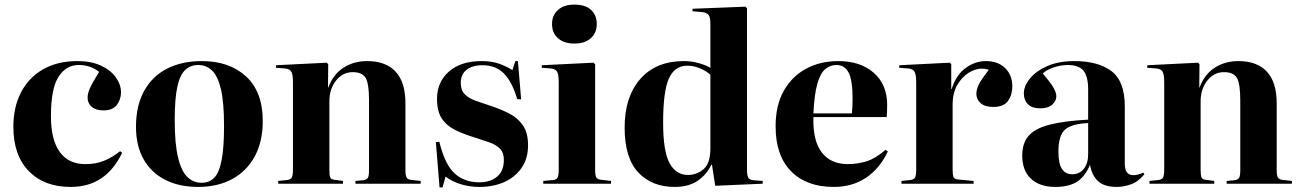

<svg xmlns="http://www.w3.org/2000/svg" viewBox="-20 -797 5643 833"><path d="M286 14Q172 14 105 -54.5Q38 -123 38 -247Q38 -332 71 -396Q104 -460 166.5 -496Q229 -532 316 -532Q375 -532 417.5 -512.5Q460 -493 482.5 -461.5Q505 -430 505 -396Q505 -366 487 -342Q469 -318 429 -318Q396 -318 378 -333.5Q360 -349 360 -374Q360 -392 371 -416Q382 -440 410 -485Q373 -515 321 -515Q267 -515 234 -464Q201 -413 201 -293Q201 -191 239 -138Q277 -85 350 -85Q398 -85 434 -100.5Q470 -116 501 -141L510 -134Q474 -60 419 -23Q364 14 286 14Z M839 14Q757 14 696.5 -17Q636 -48 603 -106Q570 -164 570 -247Q570 -338 605 -402Q640 -466 704.5 -499Q769 -532 856 -532Q975 -532 1047.5 -465.5Q1120 -399 1120 -272Q1120 -183 1085.5 -119Q1051 -55 988 -20.5Q925 14 839 14ZM855 -4Q888 -4 909.5 -26Q931 -48 941.5 -102Q952 -156 952 -251Q952 -353 938.5 -410Q925 -467 900 -491Q875 -515 840 -515Q806 -515 783 -493Q760 -471 749 -419Q738 -367 738 -277Q738 -173 752.5 -113.5Q767 -54 793 -29Q819 -4 855 -4Z M1187 0V-12L1226 -16Q1241 -18 1246 -27Q1251 -36 1251 -62V-440Q1251 -472 1244.5 -485Q1238 -498 1216 -500L1177 -503L1178 -514L1398 -525L1404 -518L1403 -417H1404Q1426 -475 1470.5 -503.5Q1515 -532 1573 -532Q1654 -532 1696.5 -486Q1739 -440 1739 -349V-58Q1739 -34 1745 -25.5Q1751 -17 1770 -16L1805 -12V0H1522V-12L1555 -15Q1571 -17 1576 -25.5Q1581 -34 1581 -58V-362Q1581 -435 1566 -459.5Q1551 -484 1510 -484Q1467 -484 1438 -447.5Q1409 -411 1409 -357V-60Q1409 -36 1413 -27Q1417 -18 1431 -17L1468 -12V0Z M1887 16 1871 -180 1886 -182Q1910 -83 1952.5 -44.5Q1995 -6 2060 -6Q2107 -6 2136.5 -30.5Q2166 -55 2166 -103Q2166 -135 2149 -152Q2132 -169 2104 -179Q2076 -189 2044 -199Q1994 -214 1956 -232.5Q1918 -251 1897 -282.5Q1876 -314 1876 -368Q1876 -441 1927.5 -486.5Q1979 -532 2070 -532Q2111 -532 2142.5 -521.5Q2174 -511 2203 -493L2216 -532H2227L2241 -366L2224 -367Q2201 -444 2165.5 -479Q2130 -514 2074 -514Q2029 -514 2004 -494Q1979 -474 1979 -438Q1979 -406 1996 -388.5Q2013 -371 2042 -360.5Q2071 -350 2105 -339Q2151 -324 2188.5 -305Q2226 -286 2248.5 -253.5Q2271 -221 2271 -167Q2271 -110 2243.5 -69.5Q2216 -29 2168.5 -7.5Q2121 14 2060 14Q2020 14 1981.5 3Q1943 -8 1913 -31L1900 16Z M2472 -608Q2427 -608 2401 -631Q2375 -654 2375 -693Q2375 -730 2400.5 -753.5Q2426 -777 2472 -777Q2520 -777 2544.5 -754Q2569 -731 2569 -693Q2569 -654 2543 -631Q2517 -608 2472 -608ZM2337 0V-12L2379 -16Q2394 -17 2399 -26.5Q2404 -36 2404 -62V-440Q2404 -472 2397.5 -485Q2391 -498 2369 -500L2330 -503L2331 -514L2555 -525L2562 -518V-60Q2562 -35 2567.5 -26.5Q2573 -18 2590 -17L2631 -12V0Z M2907 14Q2808 14 2749 -49Q2690 -112 2690 -244Q2690 -377 2758 -454.5Q2826 -532 2947 -532Q2979 -532 3008.5 -524Q3038 -516 3062 -503V-694Q3062 -722 3054 -732.5Q3046 -743 3023 -745L2984 -748L2985 -759L3214 -768L3221 -761V-60Q3221 -36 3226.5 -26Q3232 -16 3251 -15L3289 -12V0L3083 9L3069 -82H3066Q3044 -37 3005 -11.5Q2966 14 2907 14ZM2964 -38Q3004 -38 3033 -63.5Q3062 -89 3062 -152V-473Q3041 -491 3014.5 -501.5Q2988 -512 2962 -512Q2907 -512 2882 -456.5Q2857 -401 2857 -265Q2857 -140 2885 -89Q2913 -38 2964 -38Z M3597 14Q3479 14 3412 -54Q3345 -122 3345 -249Q3345 -340 3380.5 -403Q3416 -466 3477.5 -499Q3539 -532 3617 -532Q3713 -532 3771 -481Q3829 -430 3829 -342Q3829 -329 3828.5 -316.5Q3828 -304 3827 -289H3509Q3506 -187 3545 -136Q3584 -85 3658 -85Q3700 -85 3739 -97Q3778 -109 3822 -147L3832 -140Q3797 -66 3737.5 -26Q3678 14 3597 14ZM3509 -305H3676Q3679 -335 3679 -367Q3679 -448 3662 -481.5Q3645 -515 3609 -515Q3581 -515 3560 -497Q3539 -479 3526 -433.5Q3513 -388 3509 -305Z M3891 0V-12L3930 -16Q3945 -18 3950 -27Q3955 -36 3955 -62V-440Q3955 -471 3948.5 -484.5Q3942 -498 3920 -500L3881 -503L3882 -514L4101 -525L4107 -518V-411H4109Q4128 -472 4169.5 -502Q4211 -532 4257 -532Q4310 -532 4341 -501.5Q4372 -471 4372 -422Q4372 -386 4353.5 -359.5Q4335 -333 4289 -333Q4253 -333 4234.5 -349.5Q4216 -366 4216 -390Q4216 -409 4227 -431Q4238 -453 4270 -494Q4237 -506 4200.5 -490.5Q4164 -475 4138.5 -437Q4113 -399 4113 -344V-61Q4113 -38 4117 -28.5Q4121 -19 4140 -18L4204 -12V0Z M4559 14Q4491 14 4453 -21.5Q4415 -57 4415 -122Q4415 -175 4442 -207Q4469 -239 4531.5 -255.5Q4594 -272 4701 -278V-407Q4701 -466 4680.5 -490.5Q4660 -515 4612 -515Q4583 -515 4551.5 -504.5Q4520 -494 4504 -478Q4541 -435 4552 -414Q4563 -393 4563 -380Q4563 -359 4545 -343Q4527 -327 4494 -327Q4457 -327 4439.5 -345Q4422 -363 4422 -392Q4422 -424 4448.5 -456.5Q4475 -489 4524 -510.5Q4573 -532 4641 -532Q4744 -532 4802 -488.5Q4860 -445 4860 -335V-86Q4860 -37 4897 -37Q4918 -37 4940 -48L4945 -41Q4918 -8 4886 3Q4854 14 4825 14Q4771 14 4744 -11Q4717 -36 4709 -82Q4688 -31 4652.5 -8.5Q4617 14 4559 14ZM4632 -41Q4664 -41 4682.5 -65Q4701 -89 4701 -128V-263Q4629 -260 4600.5 -234.5Q4572 -209 4572 -140Q4572 -88 4587 -64.5Q4602 -41 4632 -41Z M4967 0V-12L5006 -16Q5021 -18 5026 -27Q5031 -36 5031 -62V-440Q5031 -472 5024.5 -485Q5018 -498 4996 -500L4957 -503L4958 -514L5178 -525L5184 -518L5183 -417H5184Q5206 -475 5250.5 -503.5Q5295 -532 5353 -532Q5434 -532 5476.5 -486Q5519 -440 5519 -349V-58Q5519 -34 5525 -25.5Q5531 -17 5550 -16L5585 -12V0H5302V-12L5335 -15Q5351 -17 5356 -25.5Q5361 -34 5361 -58V-362Q5361 -435 5346 -459.5Q5331 -484 5290 -484Q5247 -484 5218 -447.5Q5189 -411 5189 -357V-60Q5189 -36 5193 -27Q5197 -18 5211 -17L5248 -12V0Z"/></svg>

Font: Literata 72pt
Style: Bold
Weight: 700
Designer: Latin by Veronika Burian and Jose Scaglione. Greek by Irene Vlachou. Cyrillic by Vera Evstafieva.
Foundry: TypeTogether
Version: Version 3.002